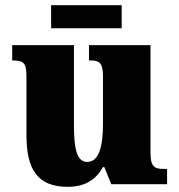

<svg xmlns="http://www.w3.org/2000/svg" viewBox="-20 -710 689 740"><path d="M177 -601H449V-690H177ZM241 10C308 10 350 -18 377 -66H382L409 0H624V-59H612C580 -59 560 -63 560 -120V-536H323V-477H327C359 -477 377 -472 377 -417V-233C377 -142 360 -86 316 -86C275 -86 265 -139 265 -230V-536H27V-477H30C78 -477 82 -462 82 -405V-189C82 -55 126 10 241 10Z"/></svg>

Font: Noto Serif Devanagari SemiCondensed Black
Style: Regular
Weight: 900
Width: 4
Designer: Universal Thirst, Indian Type Foundry and the Monotype Design Team
Foundry: Monotype Imaging Inc.
Version: Version 2.004